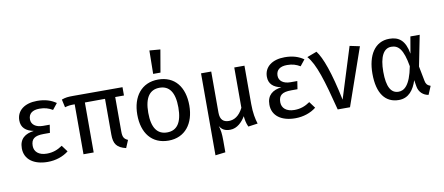

<svg xmlns="http://www.w3.org/2000/svg" viewBox="-83 -1150 3944 1707"><g transform="rotate(-10 1889.0 -297.0)"><path d="M263 -539C151 -539 78 -484 78 -395C78 -331 118 -295 189 -281C110 -271 57 -233 57 -147C57 -45 141 12 264 12C337 12 404 -11 453 -50L410 -108C368 -79 325 -62 269 -62C196 -62 156 -99 156 -151C156 -213 187 -239 271 -239H327L338 -311H277C213 -311 173 -341 173 -388C173 -439 208 -467 272 -467C321 -467 354 -456 390 -435L434 -490C389 -521 337 -539 263 -539Z M1033 -452V-527H590C541 -527 519 -525 483 -512L499 -440C532 -449 545 -451 588 -451V0H680V-451L862 -452V-129C862 -45 889 -8 971 12L1000 -57C967 -72 954 -88 954 -140V-452Z M1356 -465C1443 -465 1491 -401 1491 -264C1491 -126 1443 -62 1355 -62C1267 -62 1219 -126 1219 -263C1219 -401 1268 -465 1356 -465ZM1356 -539C1206 -539 1120 -426 1120 -263C1120 -96 1205 12 1355 12C1504 12 1590 -101 1590 -264C1590 -431 1506 -539 1356 -539ZM1325 -807 1322 -596H1388L1423 -799Z M2134 -180V-527H2042V-163C2006 -92 1960 -67 1913 -67C1866 -67 1834 -90 1834 -156V-527H1742V213L1833 202V96C1833 33 1828 -1 1816 -38C1838 -2 1866 12 1912 12C1974 12 2022 -38 2050 -86V-85C2054 -51 2057 -26 2074 12L2160 0C2146 -43 2134 -101 2134 -180Z M2498 -539C2386 -539 2313 -484 2313 -395C2313 -331 2353 -295 2424 -281C2345 -271 2292 -233 2292 -147C2292 -45 2376 12 2499 12C2572 12 2639 -11 2688 -50L2645 -108C2603 -79 2560 -62 2504 -62C2431 -62 2391 -99 2391 -151C2391 -213 2422 -239 2506 -239H2562L2573 -311H2512C2448 -311 2408 -341 2408 -388C2408 -439 2443 -467 2507 -467C2556 -467 2589 -456 2625 -435L2669 -490C2624 -521 2572 -539 2498 -539Z M2786 -538 2698 -505C2767 -428 2814 -271 2883 0H2994L3175 -519L3085 -538L2941 -78C2888 -331 2836 -473 2786 -538Z M3448 -466C3512 -466 3554 -424 3581 -267C3548 -94 3492 -61 3444 -61C3376 -61 3340 -122 3340 -259C3340 -394 3379 -466 3448 -466ZM3443 -539C3310 -539 3242 -422 3242 -259C3242 -78 3314 12 3434 12C3524 12 3571 -55 3598 -138L3607 -82C3616 -25 3657 6 3701 13L3733 -63C3703 -74 3692 -89 3687 -116L3661 -250L3716 -527H3632L3606 -376C3585 -497 3530 -539 3443 -539Z"/></g></svg>

Font: Fira Math
Style: Regular
Weight: 400
Designer: Xiangdong Zeng
Foundry: Xiangdong Zeng
Version: Version 0.3.4